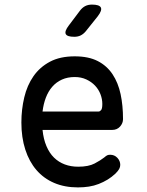

<svg xmlns="http://www.w3.org/2000/svg" viewBox="-20 -805 640 835"><path d="M459 -132Q478 -132 490.5 -118.5Q503 -105 503 -88Q503 -79 498.5 -70.5Q494 -62 482 -50Q466 -35 448 -24Q430 -13 409.5 -5Q389 3 366.5 6.5Q344 10 319 10Q261 10 215.5 -9.5Q170 -29 138.5 -65.5Q107 -102 90 -154.5Q73 -207 73 -272Q73 -329 85.5 -381.5Q98 -434 125.5 -473.5Q153 -513 197 -536.5Q241 -560 305 -560Q365 -560 405 -539.5Q445 -519 469.5 -482Q494 -445 504.5 -395.5Q515 -346 515 -287Q515 -269 502 -254.5Q489 -240 468 -240H165Q169 -200 182 -169.5Q195 -139 215 -119.5Q235 -100 261.5 -90Q288 -80 320 -80Q365 -80 391.5 -94Q418 -108 433 -120Q441 -127 446 -129.5Q451 -132 459 -132ZM165 -320H409Q414 -320 419.5 -326Q425 -332 425 -353Q425 -374 417 -395Q409 -416 393.5 -432.5Q378 -449 355.5 -459.5Q333 -470 305 -470Q274 -470 249.5 -459Q225 -448 207.5 -428Q190 -408 179.5 -380.5Q169 -353 165 -320ZM303 -645Q272 -645 266 -657Q260 -669 279 -694L328 -759Q338 -772 350.5 -778.5Q363 -785 380 -785Q412 -785 418.5 -772.5Q425 -760 405 -734L353 -669Q343 -657 331 -651Q319 -645 303 -645Z"/></svg>

Font: Maple Mono NF CN
Style: Regular
Weight: 400
Monospace: yes
Designer: subframe7536
Version: Version 7.000